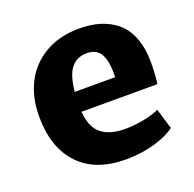

<svg xmlns="http://www.w3.org/2000/svg" viewBox="-106 -673 800 790"><g transform="rotate(-20 294.5 -278.0)"><path d="M316.9 7.8Q184.1 7.8 112.3 -68.1Q40.5 -144 40.5 -280.8Q40.5 -362.3 72.5 -426Q104.5 -489.7 168 -527.1Q231.4 -564.5 317.4 -564.5Q355 -564.5 387.2 -557.9Q419.4 -551.3 449.7 -535.2Q480 -519 501.2 -493.9Q522.5 -468.8 535.6 -429.2Q548.8 -389.6 549.3 -338.9Q549.3 -280.3 543.5 -239.3H210.9Q216.3 -169.9 253.2 -140.6Q290 -111.3 356.9 -111.3Q398.4 -111.3 442.4 -120.4Q486.3 -129.4 506.8 -140.6L533.7 -51.3Q503.4 -26.9 444.3 -9.5Q385.3 7.8 316.9 7.8ZM313.5 -458.5Q270.5 -458.5 245.1 -428Q219.7 -397.5 212.9 -325.7H389.6Q392.6 -390.1 375.2 -424.3Q357.9 -458.5 313.5 -458.5Z"/></g></svg>

Font: HaufeMerriweatherSans
Style: Bold
Weight: 700
Designer: Eben Sorkin
Foundry: Eben Sorkin
Version: Version 1.56